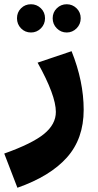

<svg xmlns="http://www.w3.org/2000/svg" viewBox="-58 -625 460 904"><path d="M88 -472Q60 -472 41 -491.5Q22 -511 22 -539Q22 -567 41 -586Q60 -605 88 -605Q115 -605 134.5 -586Q154 -567 154 -539Q154 -511 134.5 -491.5Q115 -472 88 -472ZM302.5 -491.5Q283 -472 256 -472Q229 -472 209.5 -491.5Q190 -511 190 -539Q190 -567 209.5 -586Q229 -605 256 -605Q283 -605 302.5 -586Q322 -567 322 -539Q322 -511 302.5 -491.5ZM24 259 -38 98Q94 51 149.5 5.5Q205 -40 205 -98Q205 -176 119 -330L279 -384Q336 -242 336 -108Q336 28 257 116.5Q178 205 24 259Z"/></svg>

Font: FiraGO ExtraBold
Style: Regular
Weight: 800
Designer: bBox Type
Foundry: bBox Type GmbH
Version: Version 1.001;PS 001.001;hotconv 1.0.88;makeotf.lib2.5.64775